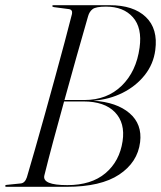

<svg xmlns="http://www.w3.org/2000/svg" viewBox="-25 -720 621 740"><path d="M181.5 -700H397.5Q489.5 -700 537 -654.5Q584.5 -609 573.5 -527Q566.5 -473 532.8 -430.5Q499 -388 447.5 -362.2Q396 -336.5 335 -332Q425 -326 474.2 -283.8Q523.5 -241.5 515 -172Q505.5 -94.5 434.5 -47.2Q363.5 0 232 0H0Q-5 0 -5 -3Q-5 -7 1 -7.5L55 -13Q71 -14.5 78.5 -36.5Q91.5 -80.5 109.5 -143.2Q127.5 -206 147.5 -277.8Q167.5 -349.5 187.2 -421.5Q207 -493.5 224 -557.2Q241 -621 252.5 -666.5Q255.5 -683 240 -685L183 -692.5Q176.5 -693.5 176.5 -697Q176.5 -700 181.5 -700ZM314.5 -657.5Q293 -583 269.5 -499.8Q246 -416.5 223.5 -334.5H300Q387.5 -334.5 444 -389.5Q500.5 -444.5 513 -536.5Q523.5 -612.5 487.2 -653.5Q451 -694.5 383.5 -694.5Q345 -694.5 332.2 -685Q319.5 -675.5 314.5 -657.5ZM146 -44Q136.5 -6.5 234.5 -6.5Q327 -6.5 381.5 -52.5Q436 -98.5 447.5 -176Q458 -246 418 -287.5Q378 -329 296.5 -329H222Q200 -249.5 180.2 -176Q160.5 -102.5 146 -44Z"/></svg>

Font: Fraunces 144pt Light
Style: Italic
Weight: 300
Italic angle: -16°
Version: Version 1.000;[0bf87f6ff]